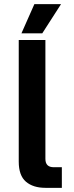

<svg xmlns="http://www.w3.org/2000/svg" viewBox="-20 -902 353 922"><path d="M198 0Q139 0 104.5 -29.5Q70 -59 70 -126V-710H198V-139Q198 -99 238 -99H277V0ZM83 -742 145 -882H273L183 -742Z"/></svg>

Font: Geist SemBd
Style: Regular
Weight: 400
Designer: Basement.studio, Andrés Briganti, Mateo Zaragoza
Foundry: Basement.studio, Vercel, Andrés Briganti, Guido Ferreyra, Mateo Zaragoza
Version: Version 1.401